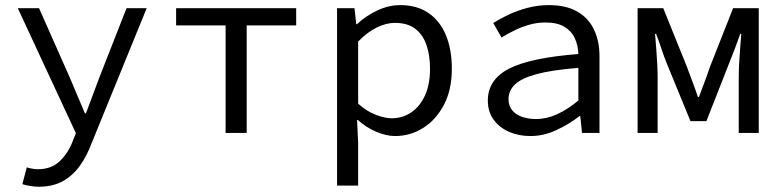

<svg xmlns="http://www.w3.org/2000/svg" viewBox="-20 -518 3040 748"><path d="M131.2 209.5Q114.5 209.5 97 206.5Q79.6 203.5 67 199.5L84.4 134Q93.7 137 105.3 139.1Q116.8 141.2 127.9 141.2Q179.3 141.2 211.2 111.4Q243.2 81.6 261.4 36.9L275.7 1L49.3 -486.1H132.1L251.4 -217Q265 -184.8 280.4 -148.2Q295.8 -111.7 310.9 -76.4H314.9Q327.7 -110.6 341.4 -147.5Q355.1 -184.4 367.4 -217L472.9 -486.1H551.5L336.9 40Q319.1 88.1 292.1 126.5Q265 165 225.7 187.2Q186.5 209.5 131.2 209.5Z M858.9 0V-419.1H666.1V-486.1H1133.9V-419.1H941.1V0Z M1293.1 205.1V-486.1H1361L1368 -423.7H1370.7Q1404.8 -456 1449.5 -477Q1494.2 -498.1 1538.5 -498.1Q1604.6 -498.1 1649.2 -467.5Q1693.8 -437 1717.1 -381.3Q1740.3 -325.5 1740.3 -250.4Q1740.3 -167.6 1709.2 -109Q1678 -50.4 1628 -19.2Q1577.9 12 1519.1 12Q1485.8 12 1446.3 -4.5Q1406.7 -21 1373.9 -50.6H1371.1L1375.3 40.5V205.1ZM1505.3 -57.2Q1548.4 -57.2 1582.3 -80.3Q1616.2 -103.3 1635.8 -146.5Q1655.3 -189.7 1655.3 -249.7Q1655.3 -303.3 1641.1 -343.7Q1626.9 -384 1597 -406.5Q1567.1 -428.9 1518.1 -428.9Q1485.5 -428.9 1448.9 -411.4Q1412.3 -393.9 1375.3 -356.2V-114.1Q1409.7 -83.4 1445.2 -70.3Q1480.7 -57.2 1505.3 -57.2Z M2046.3 12Q2000.7 12 1963.1 -4.4Q1925.5 -20.9 1903 -51.8Q1880.5 -82.7 1880.5 -126.2Q1880.5 -207.7 1962.8 -250.3Q2045.1 -292.9 2233.2 -307.6Q2232.1 -340.7 2219.5 -368.7Q2206.8 -396.6 2179.1 -413.5Q2151.3 -430.4 2104.3 -430.4Q2072.6 -430.4 2042.1 -421.7Q2011.5 -413.1 1984.2 -399.5Q1956.8 -385.9 1933.8 -371.9L1901.6 -428.3Q1926.3 -444.2 1960.6 -460.5Q1994.8 -476.8 2035.2 -487.4Q2075.5 -498.1 2118.1 -498.1Q2184.7 -498.1 2228.3 -473.3Q2272 -448.5 2293.7 -403.6Q2315.5 -358.7 2315.5 -298.2V0H2247.5L2240.6 -65.9H2237.8Q2197.7 -34.5 2147.7 -11.2Q2097.8 12 2046.3 12ZM2068.2 -54.3Q2109.6 -54.3 2150.6 -73Q2191.7 -91.8 2233.2 -126.4V-253.6Q2129.2 -245.3 2069.7 -229Q2010.1 -212.7 1985.6 -188.4Q1961.1 -164.2 1961.1 -132Q1961.1 -104.6 1976.3 -87.2Q1991.4 -69.9 2015.8 -62.1Q2040.1 -54.3 2068.2 -54.3Z M2464 0V-486H2564L2656 -258Q2667 -228 2678 -199Q2689 -170 2699 -140H2703Q2714 -170 2725 -199Q2736 -228 2746 -258L2836 -486H2936V0H2858V-218Q2858 -240 2859.5 -269.5Q2861 -299 2863.5 -330Q2866 -361 2868 -386H2864Q2854 -358 2842.5 -327.5Q2831 -297 2820 -270L2732 -46H2670L2578 -270Q2567 -297 2557 -327.5Q2547 -358 2536 -386H2532Q2534 -361 2536.5 -330Q2539 -299 2540.5 -269.5Q2542 -240 2542 -218V0Z"/></svg>

Font: Source Code Pro ExtraLight
Style: Regular
Weight: 200
Monospace: yes
Designer: Paul D. Hunt, Teo Tuominen
Foundry: Adobe
Version: Version 1.026;hotconv 1.1.0;makeotfexe 2.6.0